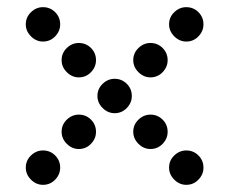

<svg xmlns="http://www.w3.org/2000/svg" viewBox="-20 -618 640 536"><path d="M52 -550Q52 -531 66.5 -516.5Q81 -502 100 -502Q120 -502 134 -516.5Q148 -531 148 -550Q148 -570 134 -584Q120 -598 100 -598Q81 -598 66.5 -584Q52 -570 52 -550ZM452 -550Q452 -531 466.5 -516.5Q481 -502 500 -502Q520 -502 534 -516.5Q548 -531 548 -550Q548 -570 534 -584Q520 -598 500 -598Q481 -598 466.5 -584Q452 -570 452 -550ZM152 -450Q152 -431 166.5 -416.5Q181 -402 200 -402Q220 -402 234 -416.5Q248 -431 248 -450Q248 -470 234 -484Q220 -498 200 -498Q181 -498 166.5 -484Q152 -470 152 -450ZM352 -450Q352 -431 366.5 -416.5Q381 -402 400 -402Q420 -402 434 -416.5Q448 -431 448 -450Q448 -470 434 -484Q420 -498 400 -498Q381 -498 366.5 -484Q352 -470 352 -450ZM252 -350Q252 -331 266.5 -316.5Q281 -302 300 -302Q320 -302 334 -316.5Q348 -331 348 -350Q348 -370 334 -384Q320 -398 300 -398Q281 -398 266.5 -384Q252 -370 252 -350ZM152 -250Q152 -231 166.5 -216.5Q181 -202 200 -202Q220 -202 234 -216.5Q248 -231 248 -250Q248 -270 234 -284Q220 -298 200 -298Q181 -298 166.5 -284Q152 -270 152 -250ZM352 -250Q352 -231 366.5 -216.5Q381 -202 400 -202Q420 -202 434 -216.5Q448 -231 448 -250Q448 -270 434 -284Q420 -298 400 -298Q381 -298 366.5 -284Q352 -270 352 -250ZM52 -150Q52 -131 66.5 -116.5Q81 -102 100 -102Q120 -102 134 -116.5Q148 -131 148 -150Q148 -170 134 -184Q120 -198 100 -198Q81 -198 66.5 -184Q52 -170 52 -150ZM452 -150Q452 -131 466.5 -116.5Q481 -102 500 -102Q520 -102 534 -116.5Q548 -131 548 -150Q548 -170 534 -184Q520 -198 500 -198Q481 -198 466.5 -184Q452 -170 452 -150Z"/></svg>

Font: Matrix Sans Print
Style: Regular
Weight: 400
Designer: Brad Neil
Version: Version 1.100